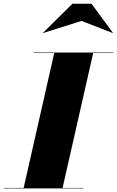

<svg xmlns="http://www.w3.org/2000/svg" viewBox="-65 -1040 645 1060"><path d="M385 -924.5 174.5 -858 173 -859.5 335 -1019.5H440L558 -859.5L556.5 -858ZM-45 -2.5H65.5L234.5 -747.5H120V-750H560V-747.5H449.5L280.5 -2.5H395V0H-45Z"/></svg>

Font: Bodoni* 72pt Fatface
Style: Italic
Weight: 900
Italic angle: -13°
Version: Version 2.3